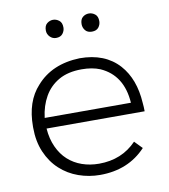

<svg xmlns="http://www.w3.org/2000/svg" viewBox="-81 -783 750 854"><g transform="rotate(-10 294.0 -356.0)"><path d="M303 2Q253 2 206.2 -14.5Q159.5 -31 123.5 -64Q87.5 -97 66.5 -145.8Q45.5 -194.5 45.5 -257V-261.5Q45.5 -375 106 -440.5Q176.5 -521 302.5 -525Q416.5 -525 480 -454.5Q538 -389.5 544.5 -280.5Q546.5 -261.5 546.5 -242.5H103.5Q107 -195.5 123.8 -158.8Q140.5 -122 167.5 -97.5Q194.5 -73 230.2 -60.5Q266 -48 307 -48Q410 -48 476.5 -117.5L510 -83Q430.5 2 303 2ZM493 -290.5Q484.5 -416.5 385.5 -460.5Q350.5 -475 302.5 -475Q241 -475 199.2 -451.2Q157.5 -427.5 133.8 -386Q110 -344.5 103.5 -290.5ZM215.5 -632Q199.5 -632 187.8 -644Q176 -656 176 -672.5Q176 -694.5 188.5 -704.2Q201 -714 215.5 -714Q230 -714 242.8 -704.2Q255.5 -694.5 255.5 -672.5Q255.5 -657.5 245.8 -644.8Q236 -632 215.5 -632ZM377.5 -632Q357.5 -632 347.5 -644.5Q337.5 -657 337.5 -672.5Q337.5 -694 349.5 -704Q361.5 -714 377.5 -714Q392 -714 404.8 -704.2Q417.5 -694.5 417.5 -672.5Q417.5 -657 407.8 -644.5Q398 -632 377.5 -632Z"/></g></svg>

Font: Argentum Novus Light
Style: Regular
Weight: 300
Designer: Julieta Ulanovsky (font) & Cristiano Sobral (main changes)
Foundry: Julieta Ulanovsky (font) & Cristiano Sobral (main changes)
Version: Version 3.00;November 27, 2020;FontCreator 13.0.0.2655 64-bi